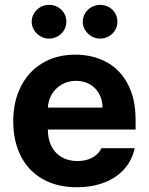

<svg xmlns="http://www.w3.org/2000/svg" viewBox="-20 -763 615 793"><path d="M34.7 -262.6Q34.7 -343.8 66.5 -406.3Q98.3 -468.7 156.4 -503Q214.5 -537.3 291.1 -537.3Q362.5 -537.3 418.8 -507.2Q475.1 -477.1 507.5 -416.5Q540 -355.9 540 -268.2V-227.9H93.5V-318.5H403.5Q403.3 -350.4 389.3 -375.7Q375.3 -401.1 350.5 -415.1Q325.7 -429.1 293.8 -429.1Q260.5 -429.1 234.1 -413.6Q207.7 -398.1 192.7 -371.4Q177.8 -344.8 177.6 -313.1V-228Q177.6 -188.2 192.5 -159Q207.4 -129.7 235 -113.8Q262.5 -97.9 299.4 -97.9Q323.8 -97.9 343.7 -104.5Q363.6 -111.1 377.5 -123Q391.4 -135 398.9 -150.9H536.4Q525.9 -102.1 494.2 -65.8Q462.5 -29.4 411.9 -9.6Q361.4 10.3 297.1 10.3Q216.4 10.3 157.1 -23Q97.9 -56.2 66.3 -117.8Q34.7 -179.3 34.7 -262.6ZM110.9 -673.3Q110.9 -692.3 120.8 -708.4Q130.7 -724.5 147 -733.7Q163.3 -742.9 182.9 -742.9Q202.5 -742.9 218.9 -733.7Q235.2 -724.5 244.7 -708.5Q254.1 -692.5 254.1 -673.3Q254.1 -654.5 244.7 -638.6Q235.2 -622.6 218.9 -613.1Q202.5 -603.6 182.9 -603.6Q163.5 -603.6 147.1 -613.1Q130.7 -622.6 120.8 -638.6Q110.9 -654.6 110.9 -673.3ZM321.8 -673.3Q321.8 -692.3 331.7 -708.4Q341.6 -724.5 357.9 -733.7Q374.3 -742.9 393.8 -742.9Q413.2 -742.9 429.7 -733.7Q446.2 -724.5 455.6 -708.4Q465 -692.3 465 -673.3Q465 -654.5 455.6 -638.6Q446.2 -622.6 429.7 -613.1Q413.2 -603.6 393.8 -603.6Q374.4 -603.6 358 -613.1Q341.6 -622.6 331.7 -638.6Q321.8 -654.6 321.8 -673.3Z"/></svg>

Font: Pretendard Variable
Style: Regular
Weight: 400
Designer: Base glyphs from Inter by Rasmus Andersson; Hangul glyphs from Noto Sans CJK(Source Han Sans) by Jang Soo-young and Kang
Foundry: Kil Hyung-jin
Version: Version 1.100;FEAKit 1.0